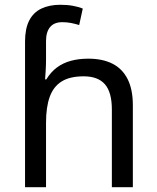

<svg xmlns="http://www.w3.org/2000/svg" viewBox="-20 -785 657 805"><path d="M85 -611Q85 -665 102.5 -699Q120 -733 153.5 -749Q187 -765 233 -765Q262 -765 286.5 -760.5Q311 -756 327 -749L312 -680Q296 -685 278.5 -688.5Q261 -692 241 -692Q207 -692 190 -671.5Q173 -651 173 -613V-535Q173 -513 171.5 -488Q170 -463 169 -452H174Q193 -483 218.5 -502Q244 -521 277 -530Q310 -539 350 -539Q410 -539 451.5 -518Q493 -497 515 -453.5Q537 -410 537 -343V0H449V-326Q449 -398 420 -431.5Q391 -465 331 -465Q273 -465 238.5 -443.5Q204 -422 188.5 -379Q173 -336 173 -271V0H85Z"/></svg>

Font: uhindi15
Style: Book
Weight: 400
Designer: Jelle Bosma - Monotype Design Team
Foundry: Monotype Imaging Inc.
Version: Version 2.003